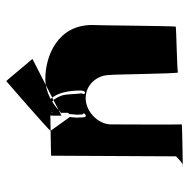

<svg xmlns="http://www.w3.org/2000/svg" viewBox="-16 -714 588 595"><g transform="rotate(-90 277.5 -417.0)"><path d="M210 -472C210 -467 211 -457 211 -452C211 -436 230 -451 220 -454C220 -459 219 -467 219 -472C219 -475 221 -489 221 -495C223 -497 225 -500 225 -504V-519C231 -537 229 -553 252 -551C265 -550 272 -534 276 -525C283 -512 282 -487 284 -470C284 -465 285 -463 285 -461V-457C284 -454 281 -450 285 -448C292 -444 294 -455 294 -461C294 -497 287 -534 268 -553C255 -566 232 -558 225 -547C225 -550 226 -552 226 -554C226 -558 226 -566 227 -571C228 -577 218 -578 218 -572C217 -561 216 -555 216 -543V-520L392 -610C392 -609 323 -693 323 -691C321 -690 168 -556 169 -554L212 -494C211 -488 210 -475 210 -472ZM189 -147C189 -146 57 -144 58 -144C67 -140 85 -161 90 -165L92 -552C93 -553 226 -554 226 -555C226 -555 226 -517 225 -518C224 -519 224 -519 223 -519C252 -549 289 -570 330 -570C401 -570 497 -532 497 -425C496 -424 494 -168 492 -166C490 -164 354 -162 350 -159C346 -156 344 -372 342 -371C342 -409 313 -445 270 -445C229 -445 190 -407 189 -368C189 -367 188 -148 189 -147Z"/></g></svg>

Font: Hussar Wojna
Style: 3
Weight: 400
Designer: Robert Jablonski
Foundry: Cannot Into Space Fonts
Version: Version 1.01